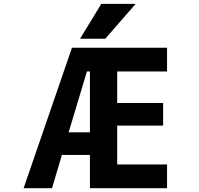

<svg xmlns="http://www.w3.org/2000/svg" viewBox="-20 -982 1040 1004"><path d="M338.9 -290H450.2V-608.4H434.6ZM689.5 -961.9 530.3 -779.3H398.4L509.8 -961.9ZM853.5 -732.4V-608.4H592.8V-443.4H833V-325.2H592.8V-122.1H853.5V2H450.2V-171.9H303.7L252 2H103.5L356.4 -732.4Z"/></svg>

Font: Gen Shin Gothic Monospace Bold
Style: Bold
Weight: 700
Designer: [Source Han Sans]
Ryoko NISHIZUKA  (kana & ideographs); Paul D. Hunt (Latin, Greek & Cyrillic); Wenlong ZHANG  (bopomofo
Version: Version 1.002.20150607